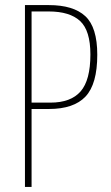

<svg xmlns="http://www.w3.org/2000/svg" viewBox="-20 -800 435 754"><path d="M172 -780Q268 -780 315 -736.5Q362 -693 362 -585Q362 -470 316 -421Q270 -372 172 -372H104V-66H78V-780ZM171 -755H104V-397H178Q258 -397 296.5 -441Q335 -485 335 -586Q335 -680 294.5 -717.5Q254 -755 171 -755Z"/></svg>

Font: Noto Sans Malayalam UI ExtraCondensed Thin
Style: Regular
Weight: 100
Width: 2
Designer: Jelle Bosma - Monotype Design Team
Foundry: Monotype Imaging Inc.
Version: Version 2.104; ttfautohint (v1.8.4.7-5d5b)